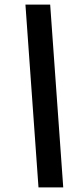

<svg xmlns="http://www.w3.org/2000/svg" viewBox="-20 -763 328 838"><path d="M148 55 91 -743H199L256 55Z"/></svg>

Font: Saira ExtraCondensed ExtraBold
Style: Italic
Weight: 800
Width: 2
Italic angle: -12°
Designer: Hector Gatti with collaboration of the Omnibus-Type team
Foundry: Omnibus-Type
Version: Version 1.101